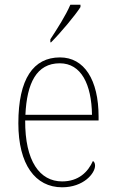

<svg xmlns="http://www.w3.org/2000/svg" viewBox="-20 -786 489 816"><path d="M194 -619V-606H197C237 -646 300 -721 322 -756V-766H279C260 -721 224 -665 194 -619ZM244 10C335 10 384 -49 384 -82C384 -93 380 -98 375 -102C354 -55 314 -15 244 -15C149 -15 86 -101 87 -274H399V-290C399 -447 338 -542 235 -542C122 -542 58 -451 58 -262C58 -87 130 10 244 10ZM371 -298H88C94 -432 135 -517 234 -517C325 -517 369 -428 371 -298Z"/></svg>

Font: Noto Serif SemiCondensed Thin
Style: Regular
Weight: 100
Width: 4
Designer: Monotype Design Team
Foundry: Monotype Imaging Inc.
Version: Version 2.015